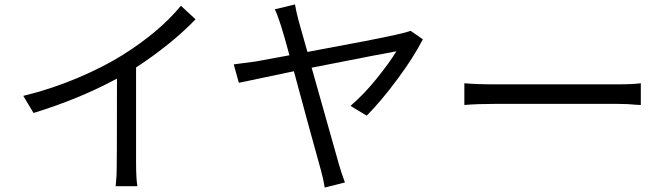

<svg xmlns="http://www.w3.org/2000/svg" viewBox="-20 -808 3010 865"><path d="M599 31H501Q503 15 505 -16.5Q507 -48 507 -454Q337 -362 131 -299L85 -376Q212 -407 330 -457Q448 -507 532 -560Q698 -664 795 -782L861 -721Q753 -609 593 -504V-76Q593 -2 599 31Z M1443 37Q1437 -1 1425 -44L1369 -247L1304 -487L1056 -435L1033 -518Q1083 -524 1132 -531L1284 -559Q1239 -727 1218 -766L1309 -788Q1314 -757 1326 -712L1365 -574L1625 -623Q1800 -657 1830 -669L1885 -631Q1845 -552 1771 -452Q1697 -352 1632 -287L1559 -331Q1619 -382 1677 -454Q1735 -526 1766 -577Q1719 -569 1384 -503L1508 -64Q1517 -32 1534 14Z M2867 -335 2847 -336Q2810 -340 2760 -340H2211Q2129 -340 2072 -335V-433Q2127 -428 2211 -428H2759Q2834 -428 2867 -433Z"/></svg>

Font: Source Han Sans & Saira Hybrid
Style: Regular
Weight: 400
Designer: Ryoko NISHIZUKA 西塚涼子 (kana & ideographs); Paul D. Hunt (Latin, Greek & Cyrillic); Wenlong ZHANG 张文龙 (bopomofo); Sandoll 
Foundry: Adobe Systems Incorporated
Version: Version 1.00;August 2, 2021;FontCreator 13.0.0.2675 64-bit